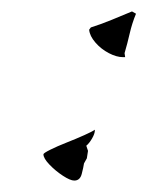

<svg xmlns="http://www.w3.org/2000/svg" viewBox="-20 -304 286 336"><path d="M195 -204Q184 -204 170.5 -211Q157 -218 147 -229.5Q137 -241 136 -252L139 -256Q158 -262 176 -269.5Q194 -277 211 -284L218 -280Q211 -263 207 -245.5Q203 -228 198 -211L199 -204ZM110 12Q103 12 90 3.5Q77 -5 66.5 -16Q56 -27 56 -34Q56 -36 68 -42Q80 -48 96.5 -54.5Q113 -61 127.5 -67.5Q142 -74 146 -77V-76Q146 -70 141 -61.5Q136 -53 131 -49L134 -40L132 -27L127 -18Q126 -11 123 0.5Q120 12 110 12Z"/></svg>

Font: Kolker Brush
Style: Regular
Weight: 400
Designer: Robert E. Leuschke
Foundry: Robert E. Leuschke
Version: Version 1.010; ttfautohint (v1.8.3)